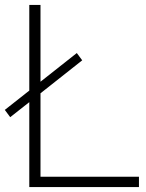

<svg xmlns="http://www.w3.org/2000/svg" viewBox="-20 -760 594 780"><path d="M144.5 -42H544.5V0H99V-345L21.5 -284L-0.5 -313.5L99 -392V-740H144.5V-428L292 -544.5L314 -515L144.5 -381Z"/></svg>

Font: Encode Sans Semi Expanded ExLight
Style: Regular
Weight: 275
Width: 6
Designer: Multiple Designers
Foundry: Impallari Type
Version: Version 2.000